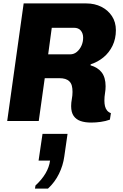

<svg xmlns="http://www.w3.org/2000/svg" viewBox="-20 -706 719 1120"><path d="M512 9Q476 9 450 0Q424 -9 409.5 -30Q395 -51 395 -87Q395 -107 399 -128Q403 -149 403 -170Q403 -191 399 -206Q395 -221 385 -231Q375 -241 360.5 -245.5Q346 -250 325 -250H241L206 0H22L118 -686H484Q532 -686 571 -666.5Q610 -647 633 -612Q656 -577 656 -530Q656 -480 636.5 -439.5Q617 -399 583.5 -371.5Q550 -344 509 -331L508 -325Q529 -319 545 -309Q561 -299 572.5 -284.5Q584 -270 590 -249.5Q596 -229 596 -203Q596 -182 592.5 -162Q589 -142 589 -119Q589 -101 592.5 -86.5Q596 -72 604.5 -61.5Q613 -51 627 -46L621 -8Q596 1 567.5 5Q539 9 512 9ZM261 -389H389Q411 -389 428 -403Q445 -417 455 -439Q465 -461 465 -486Q465 -511 451.5 -527.5Q438 -544 411 -544H282ZM184 394 187 376Q224 342 245.5 305.5Q267 269 272 231H205L228 75H374L355 207Q348 259 324 308Q300 357 260 394Z"/></svg>

Font: Chivo Medium ExtraBold
Style: Italic
Weight: 800
Italic angle: -8.05°
Version: Version 2.002